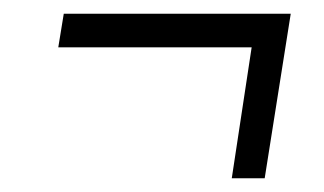

<svg xmlns="http://www.w3.org/2000/svg" viewBox="-20 -435 473 280"><path d="M65 -366 73 -415H404L366 -175H318L347 -366Z"/></svg>

Font: Georama ExtraCondensed Thin Light
Style: Italic
Weight: 300
Italic angle: -9°
Version: Version 1.001